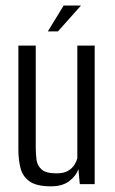

<svg xmlns="http://www.w3.org/2000/svg" viewBox="-20 -658 411 686"><path d="M162.1 7.7Q109.5 7.7 84.8 -10.5Q60.1 -28.7 52.9 -58.8Q45.7 -88.8 45.7 -123.3V-495H107.7V-131.4Q107.7 -108.9 110.4 -87.6Q113.1 -66.3 128.8 -52.4Q144.6 -38.6 181.6 -38.6Q208.1 -38.6 223.2 -47.7Q238.3 -56.7 246 -69.3Q253.6 -81.9 256.3 -92.2V-495H318.3V0H265.1L260.2 -53.6Q251.9 -29.7 227.6 -11Q203.3 7.7 162.1 7.7ZM150.8 -545.7 207.4 -638.2H269.4L186.9 -545.7Z"/></svg>

Font: Alumni Sans Thin
Style: Regular
Weight: 100
Designer: Robert E. Leuschke
Foundry: Robert E. Leuschke
Version: Version 1.018